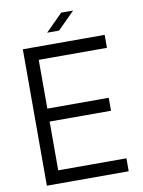

<svg xmlns="http://www.w3.org/2000/svg" viewBox="-103 -1040 825 1109"><g transform="rotate(-10 310.0 -485.0)"><path d="M405 -970 305 -870H235L335 -970ZM560 0H80V-800H560V-724H160V-438H520V-362H160V-76H560Z"/></g></svg>

Font: Gauge
Style: Regular
Weight: 400
Designer: Daniel Pimley
Foundry: Daniel Pimley
Version: Version 2.0